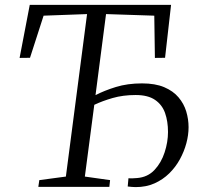

<svg xmlns="http://www.w3.org/2000/svg" viewBox="-20 -763 824 784"><path d="M136.5 0 140.5 -27.5 249 -42 335.5 -705.5 158 -699 102.5 -527 60 -526.5 101.5 -743H678.5L654 -527L612.5 -526.5L610 -699L413 -705.5L370 -374.5Q405.5 -393 453.2 -407.8Q501 -422.5 560 -422.5Q614 -422.5 650.5 -407Q687 -391.5 709 -365.5Q731 -339.5 740.5 -307.8Q750 -276 750 -243.5Q750 -212 741 -178.2Q732 -144.5 714.5 -112.5Q697 -80.5 671 -55Q645 -29.5 610.8 -14.2Q576.5 1 534 1Q528 1 518 0.2Q508 -0.5 501.5 -1.5L504.5 -35Q510 -34.5 520.8 -34.8Q531.5 -35 540 -36Q583 -39.5 610.8 -69Q638.5 -98.5 652.2 -140.8Q666 -183 666 -224Q666 -267.5 654 -301.5Q642 -335.5 613 -355.2Q584 -375 534 -375Q482.5 -375 440 -362.8Q397.5 -350.5 365 -335L326.5 -42L429.5 -27.5L426.5 0Z"/></svg>

Font: Merriweather 72pt Light
Style: Italic
Weight: 300
Italic angle: -7.8°
Version: Version 2.101